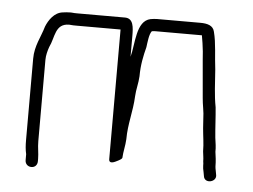

<svg xmlns="http://www.w3.org/2000/svg" viewBox="-41 -518 760 577"><g transform="rotate(5 339.0 -230.0)"><path d="M91 -11V-18C91 -36 87 -51 87 -71V-317C87 -330 91 -345 95 -356C110 -386 106 -428 149 -428C158 -427 165 -427 171 -427H304V-36C304 -27 310 -24 323 -30C336 -36 342 -40 343 -43C344 -63 349 -80 350 -100C350 -146 363 -185 365 -231C366 -252 372 -271 373 -292C373 -326 379 -354 386 -381C388 -395 390 -420 398 -430C403 -431 407 -431 410 -431H549C552 -414 554 -402 556 -383L558 -357C561 -320 565 -280 568 -243C569 -226 575 -201 575 -183L577 -153C579 -129 583 -108 583 -84C584 -73 586 -65 586 -54C587 -49 587 -45 587 -41C587 -36 588 -29 590 -21L592 -10C595 14 634 5 628 -18L626 -29C625 -34 624 -39 624 -42C624 -58 622 -72 620 -86C620 -93 620 -99 619 -106C618 -115 618 -114 616 -128C613 -158 612 -189 609 -219C602 -255 601 -292 598 -332C593 -370 593 -411 584 -445C580 -463 563 -468 541 -468H410C404 -468 398 -467 391 -466C348 -457 352 -388 341 -348V-410C341 -437 340 -464 314 -464H171C166 -464 159 -464 151 -465C141 -465 133 -464 126 -463C101 -460 85 -436 77 -416C68 -384 50 -356 50 -317V-72C50 -55 51 -42 54 -29V-11C54 0 62 8 73 8C84 8 91 0 91 -11Z"/></g></svg>

Font: Electronic
Style: SeLt
Weight: 300
Version: Version 1.011